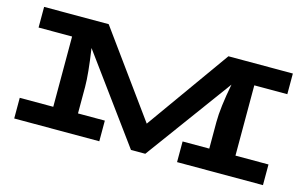

<svg xmlns="http://www.w3.org/2000/svg" viewBox="-85 -913 1823 1140"><g transform="rotate(15 826.5 -342.5)"><path d="M1388 -559V-127H1591V0H1063V-127H1227V-290Q1227 -378 1256 -528L868 1H780L397 -523Q420 -368 420 -290V-127H585V0H62V-127H268V-559H62V-686H459L830 -174L1195 -686H1591V-559Z"/></g></svg>

Font: BioRhyme Expanded ExtraBold
Style: Regular
Weight: 800
Width: 7
Designer: Aoife Mooney
Foundry: Aoife Mooney Type
Version: Version 1.001